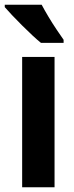

<svg xmlns="http://www.w3.org/2000/svg" viewBox="-31 -786 311 806"><path d="M198 0H62V-547H198ZM144 -766Q155 -745 172 -716.5Q189 -688 206.5 -662Q224 -636 236 -619V-606H141Q126 -618 105 -637.5Q84 -657 61.5 -679.5Q39 -702 19.5 -722.5Q0 -743 -11 -756V-766Z"/></svg>

Font: Noto Sans Lao Condensed
Style: Bold
Weight: 700
Width: 3
Designer: Monotype Design Team
Foundry: Monotype Imaging Inc.
Version: Version 2.003; ttfautohint (v1.8.4.7-5d5b)